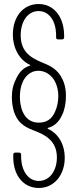

<svg xmlns="http://www.w3.org/2000/svg" viewBox="-20 -728 386 955"><path d="M173 207C250 207 302 142 302 57C302 -17 264 -67 219 -87C216 -89 216 -91 219 -92C248 -100 271 -118 288 -154C301 -180 308 -214 308 -250C308 -297 296 -327 282 -350C256 -392 216 -406 190 -417C123 -444 83 -478 83 -553C83 -622 118 -673 172 -673C224 -673 259 -624 259 -552V-542C259 -536 263 -532 269 -532H289C295 -532 299 -536 299 -542V-553C298 -644 248 -708 172 -708C95 -708 44 -644 44 -557C44 -484 80 -428 128 -406C131 -404 131 -402 128 -401C97 -392 77 -370 62 -340C46 -309 39 -281 39 -245C39 -226 41 -190 55 -158C76 -109 112 -93 153 -77C196 -60 263 -33 263 55C263 121 227 172 173 172C121 172 86 123 85 52V41C85 35 81 31 75 31H56C50 31 46 35 46 41V54C46 145 97 207 173 207ZM173 -118C132 -118 107 -140 93 -172C82 -197 79 -226 79 -246C79 -269 82 -296 92 -318C104 -347 131 -376 170 -376C202 -376 229 -359 246 -335C260 -314 270 -285 270 -250C270 -222 264 -194 254 -173C238 -135 211 -118 173 -118Z"/></svg>

Font: Barlow Condensed ExtraLight
Style: Regular
Weight: 275
Width: 3
Designer: Jeremy Tribby
Foundry: Tribby Type
Version: Version 1.422;hotconv 1.0.109;makeotfexe 2.5.65596